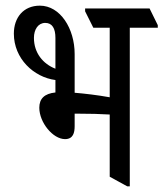

<svg xmlns="http://www.w3.org/2000/svg" viewBox="-20 -653 578 679"><path d="M210 -161C239 -161 244 -184 244 -207V-251C248 -251 253 -251 256 -251C296 -251 338 -250 368 -248V-28L430 6H439V-555H538V-564L509 -623H281V-613L310 -555H368V-309C323 -317 280 -322 244 -325V-462C244 -552 193 -633 121 -633C63 -633 29 -591 29 -534C29 -446 99 -380 176 -370V-326C137 -322 119 -304 119 -272C119 -220 167 -161 210 -161ZM100 -519C100 -549 115 -572 140 -572C165 -572 176 -552 176 -519V-410C132 -427 100 -466 100 -519Z"/></svg>

Font: Noto Serif Devanagari ExtraCondensed
Style: Regular
Weight: 400
Width: 2
Designer: Universal Thirst, Indian Type Foundry and the Monotype Design Team
Foundry: Monotype Imaging Inc.
Version: Version 2.004